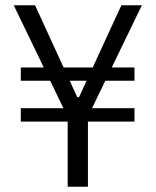

<svg xmlns="http://www.w3.org/2000/svg" viewBox="-20 -708 590 728"><path d="M236.6 0V-246.9H58.9V-297.7H220.5L32.1 -688H112.9L272.8 -339.8H279.8L440.2 -688H517.9L328.9 -297.7H490V-246.9H313.4V0ZM58.9 -402V-452.3H490V-402Z"/></svg>

Font: Saira Thin SemiCondensed
Style: Regular
Weight: 100
Width: 4
Version: Version 1.101